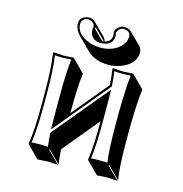

<svg xmlns="http://www.w3.org/2000/svg" viewBox="-103 -723 838 877"><g transform="rotate(15 316.5 -284.0)"><path d="M477.5 -533.2Q477.5 -482.9 419.4 -456.1Q386.7 -441.4 350.6 -441.4Q287.1 -441.9 249.5 -479L192.9 -535.6Q169.4 -560.1 168.9 -589.8Q168.9 -615.2 196.3 -625Q205.1 -627.4 212.9 -627.9Q229.5 -627 241.2 -616.2L297.9 -559.6Q306.2 -550.3 308.1 -540Q338.9 -547.4 339.8 -576.2Q339.4 -582.5 338.9 -585Q337.9 -587.9 337.9 -591.8Q337.9 -610.8 361.3 -623.5Q370.1 -627.9 377.9 -627.9Q399.4 -627.4 411.1 -616.2L467.8 -560.1Q477.1 -548.8 477.5 -533.2ZM384.8 -183.6 243.7 -13.2Q245.6 22.9 250.5 56.6L193.8 0L191.9 2.9L248.5 59.6Q246.6 59.6 200.7 56.6L151.4 59.6L95.2 2.9L94.2 0Q105 -70.3 105 -180.2V-249Q105 -356.4 94.2 -429.2L95.2 -432.1Q97.2 -432.1 144 -429.2L191.9 -432.1L193.8 -429.2L250.5 -372.6Q241.7 -307.1 241.7 -193.4V-183.6L382.8 -353.5Q380.4 -394 375 -429.2L376 -432.1Q377.9 -432.1 424.8 -429.2L473.1 -432.1L475.1 -429.2L531.7 -372.6Q523.4 -318.8 521.5 -193.4V-122.6Q521.5 -6.3 531.7 56.6L475.1 0L473.1 2.9L529.8 59.6Q527.8 59.6 481.4 56.6L432.6 59.6L376 2.9L375 0Q384.8 -61 384.8 -179.2ZM296.9 -539.1Q301.8 -539.1 305.2 -539.6L252 -592.8Q251.5 -587.4 251 -585ZM411.1 -589.8Q409.2 -617.2 377.9 -618.2Q362.3 -618.2 351.1 -600.6Q348.1 -595.2 348.1 -591.8Q348.1 -591.8 348.1 -589.4L348.6 -588.4Q350.1 -584 350.1 -576.7Q350.1 -576.7 350.1 -576.2Q350.1 -540.5 313.5 -531.2Q304.2 -529.3 294.9 -528.8Q251 -528.8 241.7 -564Q240.2 -570.8 240.2 -577.1Q240.7 -584.5 241.7 -588.4Q242.2 -589.8 242.2 -592.3Q242.2 -592.3 242.2 -592.8Q242.2 -606.4 225.6 -614.7Q218.8 -617.7 212.9 -618.2Q187.5 -618.2 180.2 -597.7Q179.2 -593.3 179.2 -589.8Q179.2 -546.9 229 -522.5Q259.3 -508.3 293.9 -507.8Q358.9 -507.8 393.6 -547.4Q410.6 -567.4 411.1 -589.8ZM174.8 -250Q174.8 -360.4 182.6 -420.9Q165.5 -419.4 144 -418.9Q121.6 -418.9 105.5 -420.4Q115.2 -350.6 115.2 -249V-180.2Q115.2 -74.7 105.5 -8.3Q123 -9.8 144 -9.8Q166.5 -9.8 182.6 -8.3Q178.7 -38.6 176.8 -69.3V-73.2L394 -335L394.5 -307.6Q395 -281.7 395 -250V-179.2Q395 -65.4 386.2 -8.3Q402.8 -9.8 425 -9.8Q447.3 -9.8 463.9 -8.3Q455.1 -69.3 455.1 -179.2V-250Q457 -371.6 463.9 -420.4Q446.3 -418.9 424.8 -418.9Q402.3 -418.9 386.2 -420.4Q391.1 -388.2 393.1 -354V-350.1L175.8 -88.9L175.3 -115.7Q174.8 -142.1 174.8 -180.2Z"/></g></svg>

Font: Linux Biolinum Shadow O
Style: Bold
Weight: 700
Designer: Philipp H. Poll
Foundry: Philipp H. Poll
Version: Version 0.9.2